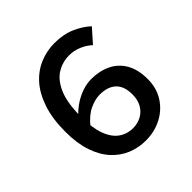

<svg xmlns="http://www.w3.org/2000/svg" viewBox="-174 -792 948 948"><g transform="rotate(-45 300.0 -318.0)"><path d="M319 12Q268 12 223 -6.5Q178 -25 143 -63Q108 -101 88 -160Q68 -219 68 -299Q68 -391 90.5 -457.5Q113 -524 151 -566Q189 -608 238 -628Q287 -648 339 -648Q402 -648 449.5 -627Q497 -606 529 -576L467 -506Q445 -527 413.5 -540.5Q382 -554 348 -554Q302 -554 262.5 -530Q223 -506 199 -450Q175 -394 175 -299Q175 -220 193 -171Q211 -122 243.5 -99Q276 -76 318 -76Q349 -76 375.5 -90Q402 -104 417.5 -131Q433 -158 433 -197Q433 -254 403 -282Q373 -310 318 -310Q285 -310 247.5 -292.5Q210 -275 174 -231L170 -312Q207 -351 253 -372.5Q299 -394 342 -394Q399 -394 444 -372.5Q489 -351 514.5 -307Q540 -263 540 -197Q540 -133 509.5 -86Q479 -39 429 -13.5Q379 12 319 12Z"/></g></svg>

Font: Source Code Pro SemiBold
Style: Regular
Weight: 600
Monospace: yes
Designer: Paul D. Hunt, Teo Tuominen
Foundry: Adobe Systems Incorporated
Version: Version 1.018;hotconv 1.0.116;makeotfexe 2.5.65601